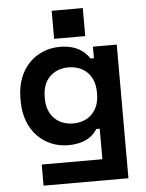

<svg xmlns="http://www.w3.org/2000/svg" viewBox="-60 -748 757 996"><g transform="rotate(-5 319.0 -250.0)"><path d="M126 200H568V-496H444V-436H426C404 -470 362 -510 272 -510C149 -510 46 -418 46 -262V-246C46 -90 150 2 272 2C363 2 404 -36 424 -69H442V90H126ZM172 -249V-259C172 -349 230 -400 308 -400C386 -400 444 -349 444 -259V-249C444 -159 385 -108 308 -108C231 -108 172 -159 172 -249ZM247 -554H409V-700H247Z"/></g></svg>

Font: Meta Space
Style: Bold
Weight: 700
Designer: Meta Pool / Florian Karsten
Foundry: Meta Pool / Florian Karsten
Version: Version 2.000;Glyphs 3.1.1 (3137)